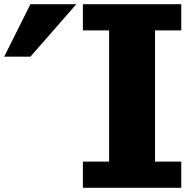

<svg xmlns="http://www.w3.org/2000/svg" viewBox="-20 -895 915 915"><path d="M125 -625H0L125 -875H343.8ZM843.8 -875V-750H718.8V-125H843.8V0H375V-125H500V-750H375V-875Z"/></svg>

Font: CraftyPE
Style: Regular
Weight: 400
Designer: Erek Butcher
Foundry: Haunted Coop
Version: Version 0.018;April 4, 2024;FontCreator 15.0.0.2962 64-bit